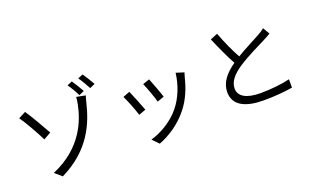

<svg xmlns="http://www.w3.org/2000/svg" viewBox="-94 -1365 3188 1950"><g transform="rotate(-20 1500.0 -389.5)"><path d="M249 -14 323 50C655 -112 755 -370 803 -571C806 -584 815 -618 823 -643L726 -662C726 -644 721 -608 715 -582C684 -431 594 -160 249 -14ZM108 -656C156 -590 238 -443 275 -367L355 -412C319 -478 231 -631 186 -696L108 -656ZM738 -825 684 -802C709 -767 744 -709 763 -667L819 -692C799 -730 762 -791 738 -825ZM865 -854 810 -831C837 -796 869 -738 891 -697L947 -722C926 -760 889 -820 865 -854Z M1483 -576 1410 -551C1431 -506 1477 -379 1488 -334L1562 -360C1549 -404 1500 -536 1483 -576ZM1759 -547C1744 -419 1692 -292 1621 -205C1539 -102 1412 -26 1296 7L1362 75C1474 32 1596 -46 1688 -163C1760 -253 1803 -360 1830 -470C1834 -483 1838 -499 1845 -520ZM1251 -526 1177 -497C1197 -462 1251 -324 1266 -272L1342 -300C1323 -352 1271 -483 1251 -526Z M2748 -668C2727 -650 2706 -637 2677 -621C2623 -590 2516 -538 2423 -482C2380 -560 2330 -667 2290 -775L2211 -743C2257 -635 2309 -519 2355 -438C2249 -364 2184 -283 2184 -181C2184 -33 2319 23 2505 23C2629 23 2743 12 2818 -1V-91C2741 -71 2609 -57 2501 -57C2345 -57 2267 -108 2267 -190C2267 -265 2322 -330 2414 -390C2511 -454 2649 -519 2715 -553C2744 -568 2769 -581 2791 -595Z"/></g></svg>

Font: Source Han Sans CN Regular
Style: Regular
Weight: 400
Designer: Ryoko NISHIZUKA (kana & ideographs); Paul D. Hunt (Latin, Greek & Cyrillic); Wenlong ZHANG (bopomofo); Sandoll Communica
Foundry: Adobe Systems Incorporated
Version: Version 1.004;PS 1.004;hotconv 1.0.82;makeotf.lib2.5.63406